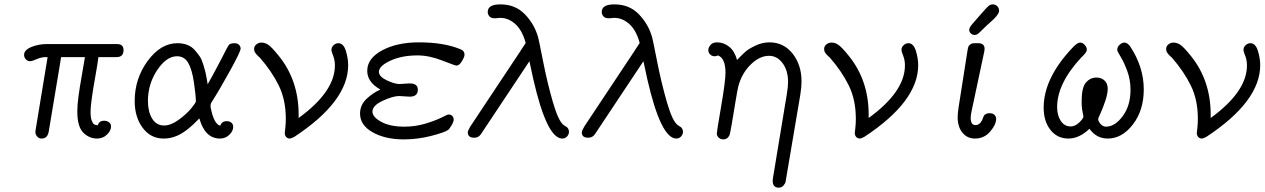

<svg xmlns="http://www.w3.org/2000/svg" viewBox="-20 -634 5822 884"><path d="M90.8 -380.9Q90.8 -403.8 124 -417.5Q157.2 -431.2 196.8 -431.2H518.1Q548.8 -431.2 548.8 -403.8Q548.8 -370.6 516.1 -371.1H433.1Q430.2 -345.2 420.2 -289.6Q410.2 -233.9 403.6 -189Q397 -144 397 -117.9Q397 -91.8 402.6 -77.9Q408.2 -64 414.1 -61Q419.9 -58.1 430.2 -57.1Q436 -78.1 460 -78.1Q472.2 -78.1 481.7 -71Q491.2 -64 491.2 -51.8Q491.2 -32.7 472.7 -14.4Q454.1 3.9 426.8 3.9Q390.6 3.9 363.3 -23.4Q335.9 -50.8 335.9 -122.1Q335.9 -150.9 341.6 -192.4Q347.2 -233.9 357.2 -289.6Q367.2 -345.2 371.1 -371.1H261.2L254.9 -331.1L204.1 -26.9Q198.2 3.9 171.9 3.9Q159.7 3.9 151.9 -4.6Q144 -13.2 143.1 -22.9Q142.1 -26.9 145 -42L199.2 -371.1H189Q170.9 -371.1 148.9 -361.6Q127 -352.1 119.1 -352.1Q106 -352.1 98.4 -361.6Q90.8 -371.1 90.8 -380.9Z M600.1 -168.9Q600.1 -272 659.9 -353.5Q719.7 -435.1 796.9 -435.1Q821.8 -435.1 841.8 -427.5Q861.8 -419.9 876 -404.1Q890.1 -388.2 899.4 -374.5Q908.7 -360.8 915.8 -337.4Q922.9 -314 925.8 -302.5Q928.7 -291 932.4 -269Q936 -247.1 936 -246.1Q954.1 -276.9 969 -305.4Q983.9 -334 993.4 -351.6Q1002.9 -369.1 1010.5 -384.5Q1018.1 -399.9 1022.5 -408Q1026.9 -416 1030.8 -422.6Q1034.7 -429.2 1038.8 -431.2Q1043 -433.1 1046.9 -434.1Q1050.8 -435.1 1058.1 -435.1Q1074.2 -435.1 1081.1 -427Q1087.9 -418.9 1087.9 -410.2Q1087.9 -397 1039.8 -309.6Q991.7 -222.2 954.1 -163.1Q948.2 -154.3 949.7 -140.1Q964.8 -62 994.1 -55.2Q1001 -76.2 1023.9 -76.2Q1037.1 -76.2 1045.4 -69.1Q1053.7 -62 1053.7 -49.8Q1053.7 -30.8 1035.9 -13.4Q1018.1 3.9 992.7 3.9Q923.8 3.9 897.9 -88.9Q839.8 -27.8 794.9 -8.8Q764.2 4.4 732.9 3.9Q673.8 3.9 637 -45.4Q600.1 -94.7 600.1 -168.9ZM661.1 -168.9Q661.1 -120.1 680.4 -88.1Q699.7 -56.2 735.8 -56.2Q766.6 -56.2 802.7 -82.5Q838.9 -108.9 860.4 -135Q881.8 -161.1 881.8 -167Q881.8 -193.8 872.8 -254.9Q863.8 -315.9 845.7 -346.2Q827.6 -375 794.9 -375Q746.1 -375 703.6 -311Q661.1 -247.1 661.1 -168.9Z M1149.9 -408.2Q1149.9 -421.4 1160.4 -429.7Q1170.9 -438 1183.6 -438Q1200.7 -438 1216.3 -427Q1231.9 -416 1262.7 -377.9Q1354.5 -265.1 1355 -107.9V-90.8Q1522 -211.9 1522 -333Q1522 -356.9 1513.9 -377.4Q1505.9 -397.9 1505.9 -402.8Q1505.9 -417 1515.9 -426Q1525.9 -435.1 1537.6 -435.1Q1561.5 -435.1 1572.3 -400.1Q1583 -365.2 1583 -334Q1583 -167 1335 -3.9Q1318.8 3.9 1314.9 3.9Q1303.7 3.9 1297.4 -3.7Q1291 -11.2 1291 -22Q1291 -23.9 1293.5 -43.5Q1295.9 -63 1295.9 -86.9Q1295.9 -174.8 1263.4 -240.5Q1231 -306.2 1176.8 -368.2Q1174.8 -370.1 1169.9 -374.5Q1165 -378.9 1163.3 -380.9Q1161.6 -382.8 1158.2 -387Q1154.8 -391.1 1153.3 -393.6Q1151.9 -396 1150.9 -400.1Q1149.9 -404.3 1149.9 -408.2Z M1637.7 -110.8Q1637.7 -150.9 1667.7 -179Q1697.8 -207 1730.5 -221.2V-222.2Q1670.4 -256.3 1670.9 -308.1Q1670.9 -365.2 1739.3 -402.1Q1807.6 -439 1908.7 -439Q2022.5 -439 2097.7 -408.2Q2118.7 -401.4 2118.7 -381.8Q2118.7 -372.1 2106.7 -352.1Q2094.7 -332 2081.5 -332Q2075.7 -332 2015.6 -355.5Q1955.6 -378.9 1902.8 -378.9Q1829.6 -378.9 1777.1 -354.5Q1724.6 -330.1 1724.6 -303.2Q1724.6 -281.2 1760.7 -264.2Q1796.9 -247.1 1819.8 -247.1Q1825.7 -247.1 1841.8 -248.5Q1857.9 -250 1865.7 -250Q1903.8 -250 1903.8 -221.2Q1903.8 -189 1866.7 -189Q1858.9 -189 1841.8 -190.4Q1824.7 -191.9 1817.9 -191.9Q1789.1 -191.9 1741.9 -169.9Q1694.8 -147.9 1694.8 -120.1Q1694.8 -95.2 1735.4 -73Q1775.9 -50.8 1841.8 -50.8Q1892.6 -50.8 1939.2 -64.9Q1985.8 -79.1 2013.2 -93Q2040.5 -106.9 2044.9 -106.9Q2054.7 -106.9 2061.8 -100.6Q2068.8 -94.2 2068.8 -83Q2068.8 -73.2 2058.8 -56.6Q2048.8 -40 2043.9 -36.1Q2026.9 -23.9 1964.4 -8.1Q1901.9 7.8 1839.8 7.8Q1753.9 7.8 1695.8 -24.9Q1637.7 -57.6 1637.7 -110.8Z M2133.8 -24.9Q2133.8 -31.7 2145.5 -51.8L2371.6 -392.1Q2374.5 -396 2384.5 -412.1Q2394.5 -428.2 2400.4 -436Q2384.3 -495.1 2352.5 -523.4Q2320.8 -551.8 2282.7 -551.8Q2279.8 -551.8 2271.7 -550.8Q2263.7 -549.8 2258.8 -549.8Q2240.7 -549.8 2233.2 -558.8Q2225.6 -567.9 2225.6 -579.1Q2225.6 -614.3 2284.7 -613.8Q2352.5 -613.8 2396.5 -568.4Q2440.4 -522.9 2457.5 -462.9Q2459.5 -458 2480 -354Q2500.5 -250 2526.1 -162.1Q2551.8 -74.2 2575.7 -58.1L2581.5 -54.2Q2587.4 -50.3 2590.6 -48.1Q2593.8 -45.9 2596.7 -40Q2599.6 -34.2 2599.6 -26.9Q2599.6 -15.6 2591.1 -5.9Q2582.5 3.9 2568.8 3.9Q2498 3.9 2435.5 -269Q2430.7 -292 2417.5 -352.1L2194.8 -17.1Q2183.6 0 2164.6 0H2162.6Q2133.8 0 2133.8 -24.9Z M2658.7 -24.9Q2658.7 -31.7 2670.4 -51.8L2896.5 -392.1Q2899.4 -396 2909.4 -412.1Q2919.4 -428.2 2925.3 -436Q2909.2 -495.1 2877.4 -523.4Q2845.7 -551.8 2807.6 -551.8Q2804.7 -551.8 2796.6 -550.8Q2788.6 -549.8 2783.7 -549.8Q2765.6 -549.8 2758.1 -558.8Q2750.5 -567.9 2750.5 -579.1Q2750.5 -614.3 2809.6 -613.8Q2877.4 -613.8 2921.4 -568.4Q2965.3 -522.9 2982.4 -462.9Q2984.4 -458 3004.9 -354Q3025.4 -250 3051 -162.1Q3076.7 -74.2 3100.6 -58.1L3106.4 -54.2Q3112.3 -50.3 3115.5 -48.1Q3118.7 -45.9 3121.6 -40Q3124.5 -34.2 3124.5 -26.9Q3124.5 -15.6 3116 -5.9Q3107.4 3.9 3093.8 3.9Q3022.9 3.9 2960.4 -269Q2955.6 -292 2942.4 -352.1L2719.7 -17.1Q2708.5 0 2689.5 0H2687.5Q2658.7 0 2658.7 -24.9Z M3281.2 -439Q3312 -439 3337.2 -418.9Q3362.3 -398.9 3373.5 -357.9Q3394.5 -379.9 3409.9 -394Q3425.3 -408.2 3457.3 -423.6Q3489.3 -439 3522.5 -439Q3588.4 -439 3629.4 -387Q3670.4 -335 3670.4 -258.8Q3670.4 -232.9 3664.6 -196.8L3598.6 192.9Q3598.6 196.8 3596.9 203.9Q3595.2 210.9 3586.9 220.5Q3578.6 230 3565.4 230Q3537.6 230 3537.6 198.2Q3537.6 191.4 3538.6 187L3602.5 -199.2Q3608.4 -235.4 3608.4 -256.8Q3608.4 -308.6 3583.5 -342.8Q3558.6 -377 3520.5 -377Q3477.5 -377 3436.5 -336.9Q3395.5 -296.9 3379.4 -236.8Q3375.5 -221.7 3366.5 -167.2Q3357.4 -112.8 3349.4 -64.5Q3341.3 -16.1 3338.4 -11.2Q3329.6 7.8 3310.5 7.8Q3298.3 7.8 3289.3 0Q3280.3 -7.8 3280.3 -20Q3280.3 -27.8 3300.3 -144.5Q3320.3 -261.2 3320.3 -298.8Q3320.3 -365.7 3285.6 -378.9Q3278.8 -375 3270.5 -375Q3258.3 -375 3249.8 -383.1Q3241.2 -391.1 3241.2 -403.1Q3241.2 -415 3251.2 -427Q3261.2 -439 3281.2 -439Z M3774.4 -408.2Q3774.4 -421.4 3784.9 -429.7Q3795.4 -438 3808.1 -438Q3825.2 -438 3840.8 -427Q3856.4 -416 3887.2 -377.9Q3979 -265.1 3979.5 -107.9V-90.8Q4146.5 -211.9 4146.5 -333Q4146.5 -356.9 4138.4 -377.4Q4130.4 -397.9 4130.4 -402.8Q4130.4 -417 4140.4 -426Q4150.4 -435.1 4162.1 -435.1Q4186 -435.1 4196.8 -400.1Q4207.5 -365.2 4207.5 -334Q4207.5 -167 3959.5 -3.9Q3943.4 3.9 3939.5 3.9Q3928.2 3.9 3921.9 -3.7Q3915.5 -11.2 3915.5 -22Q3915.5 -23.9 3918 -43.5Q3920.4 -63 3920.4 -86.9Q3920.4 -174.8 3887.9 -240.5Q3855.5 -306.2 3801.3 -368.2Q3799.3 -370.1 3794.4 -374.5Q3789.6 -378.9 3787.8 -380.9Q3786.1 -382.8 3782.7 -387Q3779.3 -391.1 3777.8 -393.6Q3776.4 -396 3775.4 -400.1Q3774.4 -404.3 3774.4 -408.2Z M4389.2 -94.2Q4389.2 -111.3 4393.1 -137.2L4435.1 -404.8Q4437 -413.6 4438.2 -418.2Q4439.5 -422.9 4446.8 -429Q4454.1 -435.1 4467.3 -435.1H4483.4Q4513.2 -435.1 4513.2 -409.2Q4513.2 -403.3 4512.2 -398.9L4453.1 -121.1Q4449.2 -103 4449.2 -91.8Q4449.2 -57.6 4471.2 -58.1Q4491.2 -58.1 4502.4 -82Q4503.4 -84 4505.9 -91.1Q4508.3 -98.1 4510.3 -101.6Q4512.2 -105 4518.8 -108.9Q4525.4 -112.8 4534.2 -112.8H4535.2Q4551.3 -112.8 4558.8 -105Q4566.4 -97.2 4566.4 -86.9Q4566.4 -60.1 4538.8 -28.1Q4511.2 3.9 4469.2 3.9Q4433.1 3.9 4411.1 -23.2Q4389.2 -50.3 4389.2 -94.2ZM4491.2 -563Q4523.4 -600.1 4531.7 -606.9Q4540 -613.8 4551.3 -613.8Q4563.5 -613.8 4571.8 -605Q4580.1 -596.2 4580.1 -584Q4580.1 -570.8 4555.2 -545.9Q4547.4 -538.1 4522.5 -516.1Q4502.4 -496.1 4489.3 -483.9Q4478 -472.7 4467.3 -473.1Q4457.5 -473.1 4450 -480Q4442.4 -486.8 4442.4 -496.8Q4442.4 -506.8 4456.3 -522.9Q4470.2 -539.1 4491.2 -563Z M4785.2 -138.2Q4785.2 -276.4 4922.4 -418.9Q4941.4 -438 4953.1 -438Q4964.4 -438 4974.1 -427.5Q4983.9 -417 4983.9 -405.8Q4983.9 -400.9 4981 -395.5Q4978 -390.1 4975.1 -386.5Q4972.2 -382.8 4966.6 -377.4Q4960.9 -372.1 4959 -370.1Q4847.2 -250 4847.2 -141.1Q4847.2 -102.1 4864.3 -76.9Q4881.3 -51.8 4909.2 -51.8Q4930.2 -51.8 4949.2 -70.3Q4968.3 -88.9 4968.3 -98.1Q4968.3 -101.1 4966.3 -108.6Q4964.4 -116.2 4962.2 -130.6Q4960 -145 4960 -166Q4960 -230 4979 -252.9Q4999 -276.9 5028.3 -276.9Q5051.3 -276.9 5065.7 -262.9Q5080.1 -249 5080.1 -226.1Q5080.1 -202.1 5069.1 -169.7Q5058.1 -137.2 5047.1 -113Q5036.1 -88.9 5036.1 -86.9Q5036.1 -75.7 5047.1 -63.2Q5058.1 -50.8 5072.3 -50.8Q5113.3 -50.8 5149.2 -99.4Q5185.1 -147.9 5185.1 -220.2Q5185.1 -267.1 5169.7 -308.1Q5154.3 -349.1 5139.2 -373.5Q5124 -397.9 5124 -404.8Q5124 -418 5135 -428Q5146 -438 5157.2 -438Q5170.4 -438 5183.1 -420.9Q5246.1 -325.7 5246.1 -222.2Q5246.1 -126 5196 -61Q5146 3.9 5080.1 3.9Q5028.3 3.9 4996.1 -41Q4949.2 3.9 4898.9 3.9Q4848.1 3.9 4816.7 -35.6Q4785.2 -75.2 4785.2 -138.2Z M5349.1 -408.2Q5349.1 -421.4 5359.6 -429.7Q5370.1 -438 5382.8 -438Q5399.9 -438 5415.5 -427Q5431.2 -416 5461.9 -377.9Q5553.7 -265.1 5554.2 -107.9V-90.8Q5721.2 -211.9 5721.2 -333Q5721.2 -356.9 5713.1 -377.4Q5705.1 -397.9 5705.1 -402.8Q5705.1 -417 5715.1 -426Q5725.1 -435.1 5736.8 -435.1Q5760.7 -435.1 5771.5 -400.1Q5782.2 -365.2 5782.2 -334Q5782.2 -167 5534.2 -3.9Q5518.1 3.9 5514.2 3.9Q5502.9 3.9 5496.6 -3.7Q5490.2 -11.2 5490.2 -22Q5490.2 -23.9 5492.7 -43.5Q5495.1 -63 5495.1 -86.9Q5495.1 -174.8 5462.6 -240.5Q5430.2 -306.2 5376 -368.2Q5374 -370.1 5369.1 -374.5Q5364.3 -378.9 5362.5 -380.9Q5360.8 -382.8 5357.4 -387Q5354 -391.1 5352.5 -393.6Q5351.1 -396 5350.1 -400.1Q5349.1 -404.3 5349.1 -408.2Z"/></svg>

Font: CMU Typewriter Text
Style: LightOblique
Weight: 200
Italic angle: -9.46001°
Version: Version 0.7.0